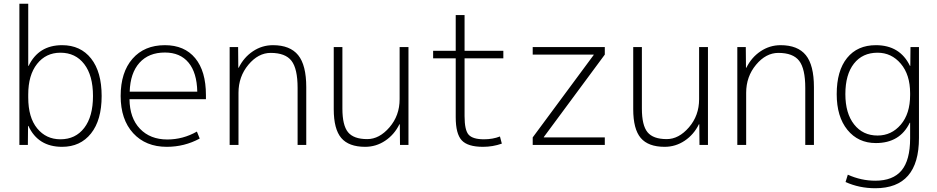

<svg xmlns="http://www.w3.org/2000/svg" viewBox="-20 -770 4980 1020"><path d="M310 10Q182 10 131 -101H129L128 0H83V-750H130V-420H132Q185 -530 310 -530Q408 -530 464 -459Q520 -388 520 -260Q520 -132 463.5 -61Q407 10 310 10ZM301 -490Q224 -490 177 -430.5Q130 -371 130 -268V-252Q130 -146 177.5 -88Q225 -30 301 -30Q381 -30 427.5 -90.5Q474 -151 474 -260Q474 -369 427.5 -429.5Q381 -490 301 -490Z M668 -243Q669 -143 723.5 -86Q778 -29 869 -29Q952 -29 1026 -71L1041 -34Q960 10 866 10Q754 10 687.5 -62.5Q621 -135 621 -260Q621 -386 684 -458Q747 -530 856 -530Q960 -530 1017 -461Q1074 -392 1074 -265V-243ZM669 -283H1028Q1026 -384 981.5 -437.5Q937 -491 856 -491Q770 -491 721 -436.5Q672 -382 669 -283Z M1418 -489Q1352 -489 1299.5 -426Q1247 -363 1247 -277V0H1200V-520H1245L1246 -410H1248Q1275 -465 1323.5 -497.5Q1372 -530 1430 -530Q1521 -530 1564 -477Q1607 -424 1607 -307V0H1561V-303Q1561 -405 1528.5 -447Q1496 -489 1418 -489Z M1799 -520V-193Q1799 -104 1829 -67.5Q1859 -31 1931 -31Q1995 -31 2049 -93.5Q2103 -156 2103 -243V-520H2150V0H2105L2104 -110H2102Q2075 -55 2026.5 -22.5Q1978 10 1920 10Q1833 10 1793 -37Q1753 -84 1753 -190V-520Z M2448 -690V-500H2654V-460H2448V-153Q2448 -78 2470 -54Q2492 -30 2551 -30Q2598 -30 2636 -45L2646 -7Q2598 10 2546 10Q2465 10 2433 -24.5Q2401 -59 2401 -147V-460H2281V-500H2401V-690Z M2810 -520H3193V-480L2869 -42V-40H3193V0H2810V-40L3134 -478V-480H2810Z M3390 -520V-193Q3390 -104 3420 -67.5Q3450 -31 3522 -31Q3586 -31 3640 -93.5Q3694 -156 3694 -243V-520H3741V0H3696L3695 -110H3693Q3666 -55 3617.5 -22.5Q3569 10 3511 10Q3424 10 3384 -37Q3344 -84 3344 -190V-520Z M4115 -489Q4049 -489 3996.5 -426Q3944 -363 3944 -277V0H3897V-520H3942L3943 -410H3945Q3972 -465 4020.5 -497.5Q4069 -530 4127 -530Q4218 -530 4261 -477Q4304 -424 4304 -307V0H4258V-303Q4258 -405 4225.5 -447Q4193 -489 4115 -489Z M4642 -50Q4716 -50 4765.5 -108Q4815 -166 4815 -265V-275Q4815 -373 4765.5 -431.5Q4716 -490 4642 -490Q4562 -490 4516.5 -432Q4471 -374 4471 -270Q4471 -168 4517.5 -109Q4564 -50 4642 -50ZM4425 -270Q4425 -394 4480 -462Q4535 -530 4633 -530Q4761 -530 4814 -420H4816L4817 -520H4862V-37Q4862 230 4630 230Q4545 230 4472 197L4484 158Q4555 190 4630 190Q4724 190 4769.5 135.5Q4815 81 4815 -35V-118H4813Q4761 -10 4633 -10Q4539 -10 4482 -80Q4425 -150 4425 -270Z"/></svg>

Font: M PLUS 1p Light
Style: Regular
Weight: 300
Version: Version 1.061